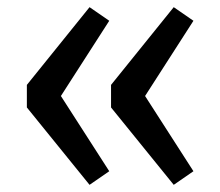

<svg xmlns="http://www.w3.org/2000/svg" viewBox="-20 -555 615 536"><path d="M55 -318V-255L230 -39L285 -77L150 -287L285 -497L230 -535ZM290 -318V-255L465 -39L520 -77L385 -287L520 -497L465 -535Z"/></svg>

Font: Fira Sans
Style: Regular
Weight: 400
Designer: Carrois Corporate & Edenspiekermann AG
Foundry: Carrois Corporate GbR & Edenspiekermann AG
Version: Version 4.203